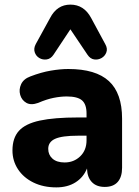

<svg xmlns="http://www.w3.org/2000/svg" viewBox="-20 -801 602 832"><path d="M436 -610Q447 -591 441 -574.5Q435 -558 420 -549.5Q405 -541 388 -543.5Q371 -546 359 -564L285 -674L212 -564Q200 -546 182.5 -543.5Q165 -541 150.5 -549.5Q136 -558 130.5 -574.5Q125 -591 135 -610L197 -723Q227 -781 285 -781Q344 -781 375 -723ZM224 11Q168 11 125 -10Q82 -31 58 -67.5Q34 -104 34 -149Q34 -203 62 -234Q90 -265 152.5 -278.5Q215 -292 318 -292H355V-309Q355 -349 335.5 -366Q316 -383 269 -383Q243 -383 212.5 -377Q182 -371 145 -355Q114 -344 94 -355.5Q74 -367 67.5 -390Q61 -413 71.5 -436Q82 -459 112 -470Q159 -488 200.5 -495Q242 -502 276 -502Q395 -502 452 -449.5Q509 -397 509 -287V-74Q509 -34 490 -12.5Q471 9 434 9Q398 9 378 -12Q358 -33 357 -71Q342 -33 307.5 -11Q273 11 224 11ZM355 -213H318Q249 -213 219 -199.5Q189 -186 189 -156Q189 -130 207.5 -113.5Q226 -97 260 -97Q300 -97 327.5 -123.5Q355 -150 355 -193Z"/></svg>

Font: Chiron GoRound TC EB
Style: Regular
Weight: 700
Designer: Ryoko NISHIZUKA 西塚涼子 (kana, bopomofo & ideographs); Paul D. Hunt (Latin, Greek & Cyrillic); Sandoll Communications 산돌커뮤니
Foundry: Adobe
Version: Version 1.000;hotconv 1.1.1;makeotfexe 2.6.0